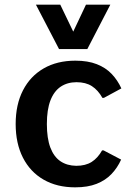

<svg xmlns="http://www.w3.org/2000/svg" viewBox="-20 -802 583 832"><path d="M305.7 9.8Q226.6 9.8 168.7 -23.7Q110.8 -57.1 79.3 -118.9Q47.9 -180.7 47.9 -264.6Q47.9 -349.1 79.6 -410.6Q111.3 -472.2 169.4 -505.6Q227.5 -539.1 306.6 -539.1Q360.8 -539.1 399.4 -523.9Q438 -508.8 463.9 -481.7Q489.7 -454.6 505.9 -418.9L430.2 -377.9H423.8Q404.8 -411.6 378.2 -428.7Q351.6 -445.8 311.5 -445.8Q272 -445.8 242.9 -426.3Q213.9 -406.7 198.5 -366.7Q183.1 -326.7 183.1 -264.6Q183.1 -202.6 198.2 -162.6Q213.4 -122.6 241.9 -103.3Q270.5 -84 310.5 -83.5Q350.6 -83.5 377.2 -100.3Q403.8 -117.2 422.4 -150.4H428.7L504.9 -110.4Q488.8 -74.7 462.9 -47.6Q437 -20.5 398.7 -5.4Q360.4 9.8 305.7 9.8ZM235.8 -589.4 135.7 -781.7H241.2L297.4 -665L352.5 -781.7H458L358.4 -589.4Z"/></svg>

Font: Comme SemiBold
Style: Regular
Weight: 600
Version: Version 1.000;gftools[0.9.27]